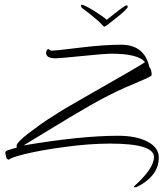

<svg xmlns="http://www.w3.org/2000/svg" viewBox="-20 -670 709 833"><path d="M561 140Q562 139 562 138Q648 61 648 11Q648 -47 457 -47Q366 -47 258 -32Q205 -25 161.5 -17Q118 -9 85 -1Q20 16 20 23Q11 22 8.5 16Q6 10 4 -1L3 -9Q3 -12 9 -16Q17 -20 53 -30L52 -37Q51 -51 104 -92Q130 -112 157.5 -131.5Q185 -151 213 -168Q234 -182 265 -200.5Q296 -219 325 -235.5Q354 -252 368 -260Q608 -396 609 -401Q578 -437 465 -437Q449 -437 417 -434.5Q385 -432 336 -427Q287 -422 258.5 -419.5Q230 -417 221 -417Q180 -417 180 -441Q180 -451 189 -458Q199 -450 205 -450Q209 -450 239 -453Q269 -456 325 -463Q381 -470 426 -473Q471 -476 505 -476Q607 -476 628 -379Q638 -369 638 -344Q638 -339 586 -317L523 -290Q452 -259 368.5 -211Q285 -163 189 -104L82 -39Q330 -81 493 -81Q571 -81 620 -55.5Q669 -30 669 14Q669 83 596 129Q574 142 567.5 142.5Q561 143 561 140ZM433 -554 428 -557Q405 -584 334 -637L331 -645L333 -650Q348 -648 388 -623Q408 -610 422 -600.5Q436 -591 443 -584Q521 -647 529 -647Q534 -647 534 -640Q534 -632 488 -595Q441 -557 433 -554Z"/></svg>

Font: Qwigley
Style: Regular
Weight: 400
Designer: Robert E. Leuschke
Foundry: Robert E. Leuschke
Version: Version 1.010; ttfautohint (v1.8.3)